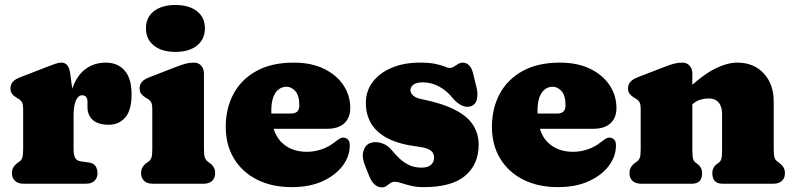

<svg xmlns="http://www.w3.org/2000/svg" viewBox="-20 -754 3260 788"><path d="M259 -264Q259 -345 278.8 -396.5Q298.5 -448 333.5 -472.5Q368.5 -497 414 -497Q463 -497 491.5 -464.5Q520 -432 520 -367Q520 -302 494.2 -272Q468.5 -242 426.5 -242Q383 -242 361 -261.5Q339 -281 339 -314.5V-336Q339 -350 333 -356.5Q327 -363 317 -363Q307 -363 299 -353.8Q291 -344.5 286.5 -325.8Q282 -307 282 -279ZM269 -446 282 -348V-142Q282 -118.5 288.2 -106.5Q294.5 -94.5 310 -92L345 -87Q364 -84.5 372 -72.5Q380 -60.5 380 -43Q380 -23 367.5 -11.5Q355 0 333 0H76Q54.5 0 41.8 -11.5Q29 -23 29 -43Q29 -58 35.5 -68.2Q42 -78.5 54 -87L61 -92Q68 -97 71.5 -106.8Q75 -116.5 75 -142V-305Q75 -327.5 69.5 -335.8Q64 -344 55 -349L48 -353Q37 -359.5 30 -368.2Q23 -377 23 -391Q23 -407 32.5 -418Q42 -429 63 -437L169 -478Q191 -486.5 205.8 -491.8Q220.5 -497 232 -497Q247 -497 256.2 -486Q265.5 -475 269 -446Z M817 -452V-142Q817 -116.5 820.8 -107Q824.5 -97.5 831 -92L838 -87Q850 -79 856.5 -68.5Q863 -58 863 -43Q863 -23 850.5 -11.5Q838 0 816 0H606Q584.5 0 571.8 -11.5Q559 -23 559 -43Q559 -58 565.5 -68.5Q572 -79 584 -87L591 -92Q598 -97.5 601.5 -107Q605 -116.5 605 -142V-305Q605 -327.5 599.5 -335.8Q594 -344 585 -349L578 -353Q567 -360 560 -368.5Q553 -377 553 -391Q553 -407 562.5 -418Q572 -429 593 -437L699 -478Q724.5 -488 741 -492.5Q757.5 -497 776 -497Q795 -497 806 -484.2Q817 -471.5 817 -452ZM700 -541Q644 -541 611.5 -567Q579 -593 579 -638Q579 -682.5 611.5 -708Q644 -733.5 700 -733.5Q756 -733.5 788.5 -708Q821 -682.5 821 -638Q821 -593 788.5 -567Q756 -541 700 -541Z M1417.5 -311Q1417.5 -270 1392.8 -247.8Q1368 -225.5 1323.5 -225.5H1042V-288H1174.5Q1208.5 -288 1208.5 -321.5Q1208.5 -362 1192.2 -380Q1176 -398 1155.5 -398Q1139 -398 1124.8 -388Q1110.5 -378 1102 -356.2Q1093.5 -334.5 1093.5 -298.5Q1093.5 -213.5 1133.2 -172.2Q1173 -131 1239.5 -131Q1270 -131 1299.5 -141Q1329 -151 1353 -170Q1367.5 -181.5 1375.5 -185.8Q1383.5 -190 1391 -189Q1400 -188.5 1407.8 -181.5Q1415.5 -174.5 1415.5 -157Q1415.5 -112.5 1386.2 -73.5Q1357 -34.5 1303.8 -10.2Q1250.5 14 1177.5 14Q1095.5 14 1034.5 -17Q973.5 -48 940 -103.8Q906.5 -159.5 906.5 -233Q906.5 -309.5 938.5 -369Q970.5 -428.5 1032.8 -462.8Q1095 -497 1185.5 -497Q1258 -497 1310 -471.5Q1362 -446 1389.8 -403.8Q1417.5 -361.5 1417.5 -311Z M1715.5 -416Q1688.5 -416 1676.5 -406.5Q1664.5 -397 1664.5 -384Q1664.5 -376 1669.5 -368.8Q1674.5 -361.5 1683.8 -356Q1693 -350.5 1706.5 -348Q1793.5 -330.5 1845.8 -304Q1898 -277.5 1921.2 -241.5Q1944.5 -205.5 1944.5 -160Q1944.5 -80 1889.5 -33Q1834.5 14 1719.5 14Q1689.5 14 1666.8 8.5Q1644 3 1627.8 -2.5Q1611.5 -8 1600.5 -8Q1589.5 -8 1581.8 -2.2Q1574 3.5 1566.2 9.2Q1558.5 15 1547.5 15Q1532 15 1518.8 4.2Q1505.5 -6.5 1495.5 -31L1477.5 -76Q1464 -110.5 1471.8 -135Q1479.5 -159.5 1499.5 -167Q1520.5 -174.5 1545.5 -166.8Q1570.5 -159 1587.5 -138Q1603.5 -118.5 1621 -102.2Q1638.5 -86 1660.2 -76Q1682 -66 1710.5 -66Q1736 -66 1748.8 -77.5Q1761.5 -89 1761.5 -107Q1761.5 -119 1755.5 -128Q1749.5 -137 1735.2 -143Q1721 -149 1696.5 -152Q1619 -161.5 1571.8 -186Q1524.5 -210.5 1503 -247.5Q1481.5 -284.5 1481.5 -331Q1481.5 -381 1510 -418.2Q1538.5 -455.5 1588.5 -476.2Q1638.5 -497 1703.5 -497Q1743.5 -497 1768.2 -491.5Q1793 -486 1806 -480.5Q1819 -475 1823.5 -475Q1834 -475 1842.8 -480.5Q1851.5 -486 1860.2 -491.5Q1869 -497 1879.5 -497Q1893 -497 1904.2 -487Q1915.5 -477 1921.5 -453L1935.5 -396Q1942.5 -369 1937 -346Q1931.5 -323 1909.5 -317Q1892.5 -312.5 1873.2 -322.2Q1854 -332 1837.5 -352Q1813.5 -382 1781.8 -399Q1750 -416 1715.5 -416Z M2510 -311Q2510 -270 2485.2 -247.8Q2460.5 -225.5 2416 -225.5H2134.5V-288H2267Q2301 -288 2301 -321.5Q2301 -362 2284.8 -380Q2268.5 -398 2248 -398Q2231.5 -398 2217.2 -388Q2203 -378 2194.5 -356.2Q2186 -334.5 2186 -298.5Q2186 -213.5 2225.8 -172.2Q2265.5 -131 2332 -131Q2362.5 -131 2392 -141Q2421.5 -151 2445.5 -170Q2460 -181.5 2468 -185.8Q2476 -190 2483.5 -189Q2492.5 -188.5 2500.2 -181.5Q2508 -174.5 2508 -157Q2508 -112.5 2478.8 -73.5Q2449.5 -34.5 2396.2 -10.2Q2343 14 2270 14Q2188 14 2127 -17Q2066 -48 2032.5 -103.8Q1999 -159.5 1999 -233Q1999 -309.5 2031 -369Q2063 -428.5 2125.2 -462.8Q2187.5 -497 2278 -497Q2350.5 -497 2402.5 -471.5Q2454.5 -446 2482.2 -403.8Q2510 -361.5 2510 -311Z M2821.5 -452V-142Q2821.5 -113.5 2824.2 -103Q2827 -92.5 2834.5 -87L2842.5 -81Q2861.5 -67 2861.5 -43Q2861.5 0 2819.5 0H2610.5Q2589 0 2576.2 -11.5Q2563.5 -23 2563.5 -43Q2563.5 -58 2570 -68.5Q2576.5 -79 2588.5 -87L2595.5 -92Q2602.5 -97.5 2606 -107Q2609.5 -116.5 2609.5 -142V-305Q2609.5 -327.5 2604 -335.8Q2598.5 -344 2589.5 -349L2582.5 -353Q2571.5 -360 2564.5 -368.5Q2557.5 -377 2557.5 -391Q2557.5 -407 2567 -418Q2576.5 -429 2597.5 -437L2703.5 -478Q2729 -488 2745.5 -492.5Q2762 -497 2780.5 -497Q2799.5 -497 2810.5 -484.2Q2821.5 -471.5 2821.5 -452ZM2803.5 -310 2765.5 -354 2788.5 -376Q2859 -443.5 2911 -470.2Q2963 -497 3006.5 -497Q3073.5 -497 3114.5 -452.8Q3155.5 -408.5 3155.5 -337V-142Q3155.5 -116.5 3159 -106.8Q3162.5 -97 3169.5 -92L3176.5 -87Q3188.5 -78 3195 -68Q3201.5 -58 3201.5 -43Q3201.5 -23 3189 -11.5Q3176.5 0 3154.5 0H2945.5Q2903.5 0 2903.5 -43Q2903.5 -67 2922.5 -81L2930.5 -87Q2938 -92.5 2940.8 -103Q2943.5 -113.5 2943.5 -142V-286Q2943.5 -317 2929.2 -333.5Q2915 -350 2888.5 -350Q2872 -350 2854.5 -345Q2837 -340 2820.5 -325Z"/></svg>

Font: Fraunces SuperSoft
Style: Regular
Weight: 900
Version: Version 1.000;[b76b70a41]